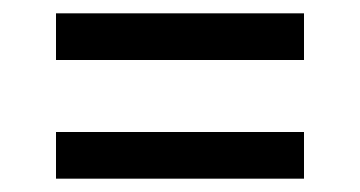

<svg xmlns="http://www.w3.org/2000/svg" viewBox="-20 -484 540 288"><path d="M64 -394V-464H436V-394ZM436 -216H64V-286H436Z"/></svg>

Font: Iosevka NFM
Style: Regular
Weight: 400
Monospace: yes
Designer: Belleve Invis
Foundry: Belleve Invis
Version: Version 29.0.4; ttfautohint (v1.8.4);Nerd Fonts 3.3.0